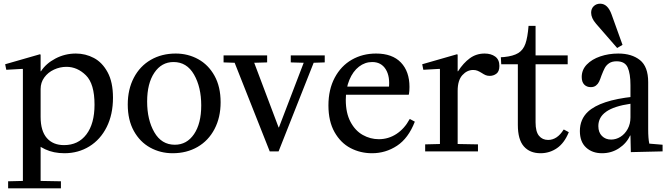

<svg xmlns="http://www.w3.org/2000/svg" viewBox="-20 -820 3619 1040"><path d="M196 -526 200 -524V160L310 162V200H24V162L104 160V-445L102 -447L14 -442L8 -472ZM150 -67 200 -187Q200 -111 233.5 -72.5Q267 -34 327 -34Q404 -34 448 -92Q492 -150 492 -253Q492 -366 445.5 -412Q399 -458 340 -458Q305 -458 272.5 -443Q240 -428 220 -400.5Q200 -373 200 -338V-434H202Q229 -476 280.5 -503Q332 -530 391 -530Q443 -530 488.5 -506Q534 -482 563 -428.5Q592 -375 592 -291Q592 -200 558 -132Q524 -64 464 -27Q404 10 329 10Q270 10 224.5 -11.5Q179 -33 150 -67Z M932 -530Q998 -530 1053.5 -499.5Q1109 -469 1142 -409.5Q1175 -350 1175 -266Q1175 -184 1142 -121Q1109 -58 1050 -24Q991 10 915 10Q849 10 793.5 -20.5Q738 -51 705 -110.5Q672 -170 672 -254Q672 -336 705 -399Q738 -462 797 -496Q856 -530 932 -530ZM927 -36Q992 -36 1031 -93.5Q1070 -151 1070 -249Q1070 -348 1031 -416Q992 -484 920 -484Q855 -484 816 -426Q777 -368 777 -270Q777 -171 816 -103.5Q855 -36 927 -36Z M1191 -520H1427V-482L1357 -480L1489 -130H1491L1625 -480L1555 -482V-520H1739V-482L1679 -480L1489 0H1441L1251 -480L1191 -482Z M2032 -66Q2084 -66 2127.5 -94.5Q2171 -123 2199 -175H2201L2227 -161Q2192 -71 2130.5 -30.5Q2069 10 1995 10Q1932 10 1878.5 -18Q1825 -46 1792 -104.5Q1759 -163 1759 -249Q1759 -335 1793 -399Q1827 -463 1885.5 -496.5Q1944 -530 2017 -530Q2105 -530 2151.5 -481.5Q2198 -433 2198 -349Q2198 -327 2195 -309L2193 -307H1851L1857 -351H2102L2086 -339Q2094 -405 2069.5 -444.5Q2045 -484 1996 -484Q1957 -484 1924.5 -459Q1892 -434 1872.5 -387.5Q1853 -341 1853 -279Q1853 -208 1878.5 -160Q1904 -112 1945 -89Q1986 -66 2032 -66Z M2459 -434H2461Q2490 -479 2525 -504.5Q2560 -530 2605 -530Q2640 -530 2662.5 -513.5Q2685 -497 2685 -463Q2685 -433 2669 -421Q2653 -409 2633 -409Q2620 -409 2610.5 -413Q2601 -417 2589 -425Q2576 -433 2566 -437Q2556 -441 2543 -441Q2510 -441 2484.5 -413Q2459 -385 2459 -328ZM2455 -526 2459 -524V-40L2569 -38V0H2283V-38L2363 -40V-445L2361 -447L2273 -442L2267 -472Z M2693 -510 2710 -511Q2760 -516 2787 -532.5Q2814 -549 2826 -583Q2838 -617 2843 -680H2881V-520H3055V-472H2881V-157Q2881 -107 2899.5 -84.5Q2918 -62 2949 -62Q2998 -62 3033 -118H3035L3061 -104Q3037 -45 2997 -17.5Q2957 10 2908 10Q2850 10 2817.5 -27Q2785 -64 2785 -143V-472H2695Z M3165 -215Q3232 -277 3409 -296L3395 -258Q3306 -245 3263.5 -215Q3221 -185 3221 -137Q3221 -103 3240.5 -83.5Q3260 -64 3290 -64Q3317 -64 3341 -79Q3365 -94 3380 -121.5Q3395 -149 3395 -184V-86H3393Q3374 -44 3333 -17Q3292 10 3241 10Q3188 10 3154.5 -21Q3121 -52 3121 -110Q3121 -174 3165 -215ZM3329 -530Q3402 -530 3446.5 -494.5Q3491 -459 3491 -375V-120Q3491 -70 3497 -42L3569 -36V0L3397 4L3395 -86V-359Q3395 -421 3380 -454.5Q3365 -488 3320 -488Q3295 -488 3279.5 -477.5Q3264 -467 3256 -452Q3248 -437 3238 -411Q3231 -390 3225 -377.5Q3219 -365 3208 -356.5Q3197 -348 3180 -348Q3158 -348 3144.5 -362Q3131 -376 3131 -403Q3131 -442 3158.5 -470.5Q3186 -499 3231.5 -514.5Q3277 -530 3329 -530ZM3182 -751Q3182 -773 3196 -786.5Q3210 -800 3231 -800Q3272 -800 3293 -741L3352 -577L3323 -560L3209 -691Q3195 -707 3188.5 -722Q3182 -737 3182 -751Z"/></svg>

Font: Minipax
Style: Regular
Weight: 400
Designer: Raphaël Ronot
Foundry: Velvetyne Type Foundry
Version: Version 1.000